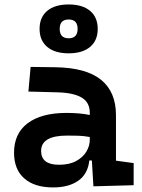

<svg xmlns="http://www.w3.org/2000/svg" viewBox="-20 -818 626 848"><path d="M392.6 4.9 385.7 -109.4H374.5Q368.2 -49.8 325.9 -20Q283.7 9.8 214.4 9.8Q132.3 9.8 87.2 -30Q42 -69.8 42 -143.6Q42 -228.5 102.5 -273.9Q163.1 -319.3 273.9 -319.3Q333 -319.3 376.5 -310.1V-320.3Q376.5 -365.7 340.8 -387Q305.2 -408.2 234.4 -410.2L105.5 -413.6L115.2 -522.5L224.6 -521Q360.4 -519 426.3 -465.6Q492.2 -412.1 492.2 -309.6V-108.4L570.3 -97.7V0ZM376.5 -212.9Q350.1 -217.8 326.4 -218.5Q302.7 -219.2 276.9 -219.2Q161.6 -219.2 161.6 -151.4Q161.6 -90.3 240.7 -90.3Q286.1 -90.3 316.2 -106.7Q346.2 -123 361.3 -148.2Q376.5 -173.3 376.5 -200.2ZM283.2 -582.5Q222.2 -582.5 188.5 -610.8Q154.8 -639.2 154.8 -690.4Q154.8 -741.7 188.5 -770Q222.2 -798.3 283.2 -798.3Q344.2 -798.3 377.9 -770Q411.6 -741.7 411.6 -690.4Q411.6 -639.2 377.9 -610.8Q344.2 -582.5 283.2 -582.5ZM283.2 -648.9Q322.8 -648.9 322.8 -690.4Q322.8 -731.9 283.2 -731.9Q243.7 -731.9 243.7 -690.4Q243.7 -648.9 283.2 -648.9Z"/></svg>

Font: Cascadia Code SemiBold
Style: Regular
Weight: 600
Monospace: yes
Designer: Aaron Bell
Foundry: Saja Typeworks
Version: Version 2404.023; ttfautohint (v1.8.4)